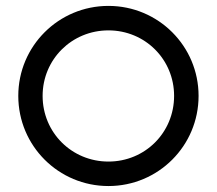

<svg xmlns="http://www.w3.org/2000/svg" viewBox="-20 -623 735 651"><path d="M347.7 7.8C516.6 7.8 653.3 -128.4 653.3 -297.9C653.3 -466.8 516.6 -603 347.7 -603C178.7 -603 42 -466.8 42 -297.9C42 -128.4 178.7 7.8 347.7 7.8ZM347.7 -75.2C223.6 -75.2 124.5 -173.3 124.5 -297.9C124.5 -421.9 223.6 -520 347.7 -520C471.7 -520 570.3 -421.9 570.3 -297.9C570.3 -173.3 471.7 -75.2 347.7 -75.2Z"/></svg>

Font: Now Medium
Style: Regular
Weight: 500
Designer: Alfredo Marco Pradil
Foundry: Alfredo Marco Pradil
Version: Version 1.200;hotconv 1.0.109;makeotfexe 2.5.65596